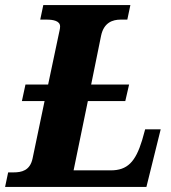

<svg xmlns="http://www.w3.org/2000/svg" viewBox="-37 -734 672 754"><path d="M594 -226H533L521 -183C495 -98 463 -65 398 -65H252L308 -337H455L470 -402H321L360 -594C371 -646 406 -657 437 -657H463L475 -714H133L121 -657H146C172 -657 199 -652 199 -630C199 -620 196 -612 193 -596L152 -402H63L49 -337H138L91 -112C81 -64 48 -57 16 -57H-5L-17 0H538Z"/></svg>

Font: Noto Serif SemiCondensed Extra
Style: Italic
Weight: 800
Width: 4
Italic angle: -12°
Designer: Monotype Design Team
Foundry: Monotype Imaging Inc.
Version: Version 1.901